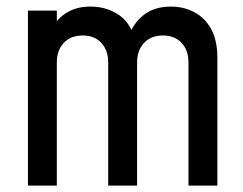

<svg xmlns="http://www.w3.org/2000/svg" viewBox="-20 -578 758 598"><path d="M67 0V-545H157V-469L141.5 -489Q159.5 -522 189.8 -539.8Q220 -557.5 262 -557.5Q310.5 -557.5 348.8 -532.5Q387 -507.5 400.5 -453.5L378 -457.5Q393 -504 426.8 -530.8Q460.5 -557.5 512 -557.5Q552 -557.5 585 -540.2Q618 -523 637.5 -487.8Q657 -452.5 657 -398.5V0H567V-383.5Q567 -421.5 545.5 -444.5Q524 -467.5 487.5 -467.5Q450.5 -467.5 428.8 -444.5Q407 -421.5 407 -383.5V0H317V-383.5Q317 -421.5 295.5 -444.5Q274 -467.5 237.5 -467.5Q200.5 -467.5 178.8 -444.5Q157 -421.5 157 -383.5V0Z"/></svg>

Font: Mohave Light Medium
Style: Regular
Weight: 500
Version: Version 2.003